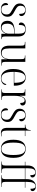

<svg xmlns="http://www.w3.org/2000/svg" viewBox="1715 -2526 821 4291"><g transform="rotate(90 2125.5 -380.5)"><path d="M193 10Q117 10 82 -22.5Q47 -55 47 -96Q47 -126 61 -138.5Q75 -151 91 -151Q91 -75 113 -37.5Q135 0 194 0Q246 0 274.5 -30.5Q303 -61 303 -118Q303 -149 293.5 -169Q284 -189 261 -206Q238 -223 197 -245Q148 -271 117 -294Q86 -317 72 -344.5Q58 -372 58 -411Q58 -473 98 -508Q138 -543 208 -543Q272 -543 305.5 -515Q339 -487 339 -449Q339 -399 291 -399Q291 -473 270 -503Q249 -533 204 -533Q156 -533 132 -506.5Q108 -480 108 -431Q108 -382 137.5 -355.5Q167 -329 227 -298Q294 -265 324 -231Q354 -197 354 -138Q354 -68 310.5 -29Q267 10 193 10Z M586 10Q520 10 482.5 -28Q445 -66 445 -139Q445 -217 497.5 -254Q550 -291 656 -295L733 -298V-377Q733 -458 714 -496Q695 -534 634 -534Q577 -534 557 -500Q537 -466 537 -391Q483 -391 483 -440Q483 -486 523.5 -515Q564 -544 637 -544Q718 -544 756.5 -504Q795 -464 795 -375V-87Q795 -40 806 -25Q817 -10 851 -10H855V0H736V-107H734Q718 -55 680 -22.5Q642 10 586 10ZM601 -6Q639 -6 668.5 -28.5Q698 -51 715.5 -87Q733 -123 733 -166V-288L666 -285Q578 -281 543.5 -244Q509 -207 509 -134Q509 -73 531.5 -39.5Q554 -6 601 -6Z M1155 10Q1078 10 1039 -36Q1000 -82 1000 -185V-447Q1000 -481 994.5 -498Q989 -515 973 -520.5Q957 -526 925 -526H916V-536H1062V-177Q1062 -90 1085 -48.5Q1108 -7 1167 -7Q1234 -7 1267.5 -61Q1301 -115 1301 -203V-443Q1301 -479 1296 -496.5Q1291 -514 1275 -520Q1259 -526 1227 -526H1219V-536H1363V-90Q1363 -56 1368.5 -38.5Q1374 -21 1389.5 -15.5Q1405 -10 1435 -10H1446V0H1304V-121H1302Q1286 -50 1245.5 -20Q1205 10 1155 10Z M1726 10Q1630 10 1576 -61.5Q1522 -133 1522 -263Q1522 -404 1572 -474Q1622 -544 1715 -544Q1800 -544 1847.5 -479.5Q1895 -415 1895 -298V-279H1586Q1585 -131 1622.5 -65.5Q1660 0 1731 0Q1783 0 1815.5 -29.5Q1848 -59 1860 -113Q1878 -108 1878 -87Q1878 -68 1861 -45.5Q1844 -23 1810.5 -6.5Q1777 10 1726 10ZM1831 -289Q1830 -411 1802.5 -472.5Q1775 -534 1714 -534Q1650 -534 1620 -473.5Q1590 -413 1586 -289Z M1976 0V-10H1987Q2031 -10 2045 -24Q2059 -38 2059 -86V-451Q2059 -483 2053.5 -499Q2048 -515 2031.5 -520.5Q2015 -526 1984 -526H1977V-536H2120V-417H2122Q2131 -449 2146 -478.5Q2161 -508 2186.5 -526.5Q2212 -545 2252 -545Q2293 -545 2315.5 -525.5Q2338 -506 2338 -475Q2338 -452 2324.5 -437Q2311 -422 2281 -422Q2281 -477 2266 -499Q2251 -521 2224 -521Q2188 -521 2165.5 -490Q2143 -459 2132 -408Q2121 -357 2121 -297V-88Q2121 -38 2135 -24Q2149 -10 2194 -10H2213V0Z M2545 10Q2469 10 2434 -22.5Q2399 -55 2399 -96Q2399 -126 2413 -138.5Q2427 -151 2443 -151Q2443 -75 2465 -37.5Q2487 0 2546 0Q2598 0 2626.5 -30.5Q2655 -61 2655 -118Q2655 -149 2645.5 -169Q2636 -189 2613 -206Q2590 -223 2549 -245Q2500 -271 2469 -294Q2438 -317 2424 -344.5Q2410 -372 2410 -411Q2410 -473 2450 -508Q2490 -543 2560 -543Q2624 -543 2657.5 -515Q2691 -487 2691 -449Q2691 -399 2643 -399Q2643 -473 2622 -503Q2601 -533 2556 -533Q2508 -533 2484 -506.5Q2460 -480 2460 -431Q2460 -382 2489.5 -355.5Q2519 -329 2579 -298Q2646 -265 2676 -231Q2706 -197 2706 -138Q2706 -68 2662.5 -29Q2619 10 2545 10Z M2956 10Q2893 10 2865 -23.5Q2837 -57 2837 -143V-526H2766V-536Q2826 -537 2853 -559Q2870 -574 2878 -598.5Q2886 -623 2889 -658H2899V-536H3021V-526H2899V-119Q2899 -55 2917 -29Q2935 -3 2972 -3Q2997 -3 3027 -11V-1Q3013 4 2994 7Q2975 10 2956 10Z M3305 10Q3210 10 3156.5 -58Q3103 -126 3103 -268Q3103 -544 3308 -544Q3404 -544 3456 -476Q3508 -408 3508 -268Q3508 -126 3456.5 -58Q3405 10 3305 10ZM3306 0Q3382 0 3413 -65Q3444 -130 3444 -268Q3444 -410 3412.5 -472Q3381 -534 3307 -534Q3231 -534 3199 -471.5Q3167 -409 3167 -268Q3167 -128 3200 -64Q3233 0 3306 0Z M3590 0V-10H3611Q3650 -10 3664.5 -24Q3679 -38 3679 -88V-526H3594V-536H3679V-589Q3679 -676 3719 -722Q3759 -768 3837 -768Q3891 -768 3918.5 -747Q3946 -726 3946 -695Q3946 -672 3932 -659.5Q3918 -647 3895 -647Q3895 -705 3882 -731.5Q3869 -758 3831 -758Q3783 -758 3762 -719Q3741 -680 3741 -598V-536H3983V-567Q3983 -667 4027.5 -719Q4072 -771 4141 -771Q4197 -771 4224 -749.5Q4251 -728 4251 -698Q4251 -674 4236.5 -662.5Q4222 -651 4199 -651Q4199 -707 4186.5 -734Q4174 -761 4136 -761Q4045 -761 4045 -577V-536H4176V-526H4045V-89Q4045 -39 4059 -24.5Q4073 -10 4113 -10H4156V0H3895V-10H3915Q3955 -10 3969 -24Q3983 -38 3983 -88V-526H3741V-89Q3741 -39 3755 -24.5Q3769 -10 3809 -10H3843V0Z"/></g></svg>

Font: Noto Serif Display SemiCondensed Light
Style: Regular
Weight: 300
Width: 4
Designer: Monotype Design Team
Foundry: Monotype Imaging Inc.
Version: Version 2.009